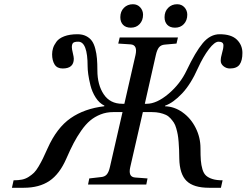

<svg xmlns="http://www.w3.org/2000/svg" viewBox="-20 -868 1160 903"><path d="M753.9 -787.1Q753.9 -814 770.8 -831.1Q787.6 -848.1 813 -848.1Q834.5 -848.1 847.7 -833.3Q860.8 -818.4 860.8 -798.8Q860.8 -772.5 845 -755.1Q829.1 -737.8 803.2 -737.8Q779.8 -737.8 766.8 -751.2Q753.9 -764.6 753.9 -787.1ZM545.9 -787.1Q545.9 -814 562.7 -831.1Q579.6 -848.1 605 -848.1Q626.5 -848.1 639.6 -833.3Q652.8 -818.4 652.8 -798.8Q652.8 -772.5 637 -755.1Q621.1 -737.8 595.2 -737.8Q571.8 -737.8 558.8 -751.2Q545.9 -764.6 545.9 -787.1ZM36.1 15.1 43.9 -20Q66.4 -20 83.5 -23.4Q100.6 -26.9 115.2 -36.4Q129.9 -45.9 139.9 -55.7Q149.9 -65.4 161.9 -85.7Q173.8 -106 181.9 -122.8Q189.9 -139.6 204.1 -170.9Q247.1 -267.1 312.3 -312.3Q377.4 -357.4 470.2 -368.2L471.2 -371.1Q447.3 -382.3 430.2 -408.9Q413.1 -435.5 405.5 -466.3Q397.9 -497.1 395 -519Q392.1 -541 392.1 -555.2Q392.1 -671.9 348.1 -671.9Q329.1 -671.9 323.5 -665.8Q317.9 -659.7 317.9 -646Q317.9 -637.7 322.5 -618.7Q327.1 -599.6 327.1 -591.8Q327.1 -545.9 274.9 -545.9Q248.5 -545.9 236.8 -564.7Q225.1 -583.5 225.1 -612.8Q225.1 -627.4 229.5 -641.6Q233.9 -655.8 245.4 -671.6Q256.8 -687.5 282.2 -697.3Q307.6 -707 344.2 -707Q368.2 -707 385.3 -698.2Q402.3 -689.5 412.4 -675.3Q422.4 -661.1 428.2 -638.4Q434.1 -615.7 436 -592.3Q438 -568.8 438 -537.1Q438 -469.2 467.8 -424.6Q497.6 -379.9 555.2 -379.9H564.9L617.2 -608.9Q627.9 -656.2 595.2 -659.2L536.1 -663.1L543 -691.9H816.9L810.1 -663.1L754.9 -658.2Q736.8 -656.7 727.5 -645Q718.3 -633.3 712.9 -608.9L661.1 -379.9H669.9Q716.8 -379.9 772.2 -426.5Q827.6 -473.1 857.9 -537.1Q898.9 -623.5 933.8 -665.3Q968.8 -707 1013.2 -707Q1067.9 -707 1094 -681.6Q1120.1 -656.2 1120.1 -619.1Q1120.1 -583 1106.9 -564.5Q1093.8 -545.9 1061 -545.9Q1044.4 -545.9 1031.2 -556.6Q1018.1 -567.4 1018.1 -582Q1018.1 -598.1 1024.4 -618.9Q1030.8 -639.6 1030.8 -654.8Q1030.8 -671.9 1007.8 -671.9Q989.3 -671.9 962.6 -637Q936 -602.1 911.1 -547.9Q877.4 -471.7 835.9 -428Q794.4 -384.3 756.8 -371.1L755.9 -368.2Q799.8 -367.2 838.6 -339.6Q877.4 -312 900.1 -266.8Q922.9 -221.7 922.9 -170.9Q922.9 -135.3 924.6 -113.5Q926.3 -91.8 932.1 -71.8Q938 -51.8 949.5 -41.7Q960.9 -31.7 979.7 -25.9Q998.5 -20 1026.9 -20L1019 15.1H962.9Q890.6 15.1 857.7 -16.8Q824.7 -48.8 823.2 -122.1Q822.8 -147 822.3 -162.8Q821.8 -178.7 820.1 -200.2Q818.4 -221.7 815.9 -235.1Q813.5 -248.5 808.8 -264.9Q804.2 -281.2 797.6 -291.3Q791 -301.3 781.5 -311.8Q772 -322.3 759.8 -327.9Q747.6 -333.5 731.2 -337.2Q714.8 -340.8 694.8 -340.8H651.9L592.8 -83Q587.4 -60.1 592.5 -47.4Q597.7 -34.7 615.2 -33.2L673.8 -28.8L668 0H394L399.9 -28.8L455.1 -35.2Q472.7 -36.6 482.2 -47.6Q491.7 -58.6 497.1 -83L556.2 -340.8H512.2Q480.5 -340.8 452.9 -329.8Q425.3 -318.8 404.1 -301Q382.8 -283.2 362.3 -253.9Q341.8 -224.6 326.2 -194.6Q310.5 -164.6 292 -122.1Q260.3 -49.3 212.4 -17.1Q164.6 15.1 91.8 15.1Z"/></svg>

Font: Linguistics Pro
Style: Italic
Weight: 400
Italic angle: -12°
Designer: Stefan Peev, Context Ltd
Foundry: Stefan Peev, Context Ltd
Version: Version 001.000